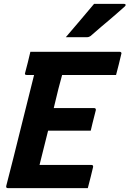

<svg xmlns="http://www.w3.org/2000/svg" viewBox="-20 -966 665 986"><path d="M20 0Q10 0 12 -11Q49 -154 84 -296.5Q119 -439 155 -581H117Q105 -581 109 -592Q117 -621 123 -646Q129 -671 136 -700H595Q600 -700 602.5 -696.5Q605 -693 603 -689Q596 -660 590 -635Q584 -610 576 -581H299Q294 -563 289.5 -545.5Q285 -528 280 -510Q274 -485 268 -460.5Q262 -436 256 -411H464Q469 -411 471 -407.5Q473 -404 472 -400Q470 -391 465 -372.5Q460 -354 455 -333Q450 -312 446 -295H227Q216 -251 205 -207Q194 -163 183 -119H449Q460 -119 458 -108Q454 -92 446.5 -60.5Q439 -29 431 0ZM463 -946H618Q624 -946 625 -941.5Q626 -937 620 -932Q596 -911 578 -895Q560 -879 542 -864Q524 -849 501 -829.5Q478 -810 445 -781Q442 -779 437.5 -777Q433 -775 427 -775H318Q356 -820 390.5 -860Q425 -900 463 -946Z"/></svg>

Font: Recursive Sn Lnr St
Style: Bold Italic
Weight: 700
Italic angle: -15°
Version: Version 1.079;hotconv 1.0.112;makeotfexe 2.5.65598; ttfautoh